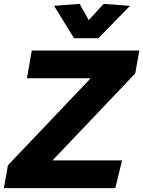

<svg xmlns="http://www.w3.org/2000/svg" viewBox="-28 -971 739 991"><path d="M-8 0 13 -118 440 -567H111L136 -710H691L670 -592L243 -143H602L567 0ZM354 -774 251 -941 383 -951 430 -867 507 -951 643 -941 480 -774Z"/></svg>

Font: Livvic
Style: Bold Italic
Weight: 700
Italic angle: -10°
Designer: Jacques Le Bailly, Baron von Fonthausen
Version: Version 1.001; ttfautohint (v1.8.2)